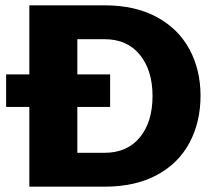

<svg xmlns="http://www.w3.org/2000/svg" viewBox="-20 -700 817 720"><path d="M732 -341Q732 -242 690.5 -164.5Q649 -87 568 -43.5Q487 0 372 0H90V-299H3V-421H90V-680H372Q487 -680 568 -636Q649 -592 690.5 -515Q732 -438 732 -341ZM552 -340Q552 -436 504.5 -494.5Q457 -553 372 -553H270V-421H393V-299H270V-127H372Q457 -127 504.5 -185Q552 -243 552 -340Z"/></svg>

Font: Martel Sans Black
Style: Regular
Weight: 900
Designer: Dan Reynolds and Mathieu Réguer
Foundry: Dan Reynolds and Mathieu Réguer
Version: Version 1.002; ttfautohint (v1.1) -l 5 -r 5 -G 72 -x 0 -D la